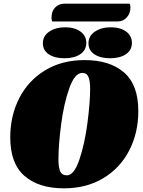

<svg xmlns="http://www.w3.org/2000/svg" viewBox="-20 -1008 779 1048"><path d="M735 -402Q735 -283 685.5 -187Q636 -91 544 -35.5Q452 20 329 20Q192 20 114 -47.5Q36 -115 36 -258Q36 -376 85 -472Q134 -568 226 -624Q318 -680 442 -680Q579 -680 657 -612.5Q735 -545 735 -402ZM299 -136Q299 -95 308.5 -73Q318 -51 345 -51Q384 -51 413 -136Q442 -221 457 -334.5Q472 -448 472 -525Q472 -565 463 -587.5Q454 -610 429 -610Q388 -610 358.5 -527Q329 -444 314 -331.5Q299 -219 299 -136ZM692 -968Q692 -935 672 -913Q652 -891 623 -891H265Q261 -899 261 -911Q261 -916 263 -932Q268 -957 287 -972.5Q306 -988 333 -988H688Q692 -980 692 -968ZM451 -774Q451 -734 418 -712Q385 -690 332 -690Q279 -690 246.5 -711.5Q214 -733 214 -772Q214 -812 249 -835.5Q284 -859 336 -859Q387 -859 419 -836Q451 -813 451 -774ZM700 -774Q700 -734 667 -712Q634 -690 581 -690Q528 -690 495.5 -711.5Q463 -733 463 -772Q463 -812 498 -835.5Q533 -859 585 -859Q636 -859 668 -836Q700 -813 700 -774Z"/></svg>

Font: Sansita Black Italic
Style: Regular
Weight: 900
Italic angle: -11°
Designer: Pablo Cosgaya
Foundry: Omnibus-Type
Version: Version 1.006